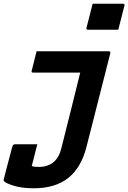

<svg xmlns="http://www.w3.org/2000/svg" viewBox="-37 -814 691 1034"><path d="M160 -538H548Q559 -538 557 -527Q526 -403 493.5 -277.5Q461 -152 429 -24Q401 88 331 144Q261 200 144 200Q82 200 38 186.5Q-6 173 -16 161Q-18 157 -17 152Q-11 129 -3.5 100Q4 71 11.5 43Q19 15 24 -4.5Q29 -24 30 -26Q34 -37 44 -37H164L159 -18Q152 12 144.5 39.5Q137 67 134 80Q142 83 151.5 84Q161 85 171 85Q270 85 294 -18Q320 -119 345 -221Q370 -323 395 -423H141Q130 -423 134 -434Q140 -460 147 -486Q154 -512 160 -538ZM462 -794H625Q636 -794 633 -783L600 -654H437Q426 -654 429 -665Z"/></svg>

Font: Recursive Mn Lnr St
Style: Bold Italic
Weight: 700
Italic angle: -15°
Monospace: yes
Version: Version 1.079;hotconv 1.0.112;makeotfexe 2.5.65598; ttfautoh